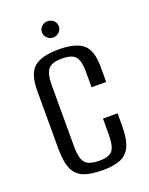

<svg xmlns="http://www.w3.org/2000/svg" viewBox="-124 -691 594 766"><g transform="rotate(-20 173.5 -308.0)"><path d="M180.2 8.7Q130.7 8.7 99.9 -2.6Q69.1 -14 54.9 -44.7Q40.7 -75.5 40.7 -134V-378Q40.7 -450.8 72.5 -477.6Q104.3 -504.4 176.6 -504.4Q248.2 -504.4 279.7 -478.2Q311.2 -452 311.2 -381.5V-317.5H249.2V-383.7Q249.2 -427.1 235.1 -446.4Q220.9 -465.7 176.6 -465.7Q133.3 -465.7 118 -446.4Q102.7 -427.1 102.7 -383.7V-117.7Q102.7 -70.1 118 -50.8Q133.3 -31.4 179.5 -31.4Q220.9 -31.4 235.1 -50Q249.2 -68.7 249.2 -117.7V-184.5H311.2V-134.2Q311.2 -76.9 297.3 -45.8Q283.4 -14.7 254.4 -3Q225.3 8.7 180.2 8.7ZM173.6 -556.4Q159.1 -556.4 148.6 -566.6Q138.1 -576.9 138.1 -591.1Q138.1 -605.5 148.6 -615.4Q159.1 -625.3 173.6 -625.3Q188.4 -625.3 199.1 -615.4Q209.7 -605.5 209.7 -591.2Q209.7 -576.9 199.1 -566.6Q188.4 -556.4 173.6 -556.4Z"/></g></svg>

Font: Alumni Sans SC Thin
Style: Regular
Weight: 100
Designer: Robert E. Leuschke
Foundry: Robert E. Leuschke
Version: Version 1.018